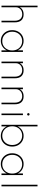

<svg xmlns="http://www.w3.org/2000/svg" viewBox="1814 -2714 917 4584"><g transform="rotate(90 2272.0 -422.5)"><path d="M115.5 0H153.5V-347Q153.5 -385.5 173 -419.2Q192.5 -453 229.8 -474.2Q267 -495.5 319.5 -495.5Q394 -495.5 435 -448.5Q476 -401.5 476 -312V0H514V-317.5Q514 -420.5 464.8 -474.2Q415.5 -528 326 -528Q258 -528 214.2 -500.8Q170.5 -473.5 153.5 -436.5V-861H115.5Z M956 16Q1030.5 16 1090.5 -21.8Q1150.5 -59.5 1182 -126V0H1220V-512H1182V-386.5Q1153.5 -452.5 1092.8 -490.2Q1032 -528 956 -528Q883 -528 825.2 -492.8Q767.5 -457.5 734 -396.2Q700.5 -335 700.5 -256Q700.5 -177.5 734 -116Q767.5 -54.5 825.5 -19.2Q883.5 16 956 16ZM961.5 -18.5Q897 -18.5 846.5 -49Q796 -79.5 767 -133.2Q738 -187 738 -256Q738 -325.5 766.8 -379Q795.5 -432.5 846 -463Q896.5 -493.5 961.5 -493.5Q1027 -493.5 1077.5 -463Q1128 -432.5 1156.5 -379Q1185 -325.5 1185 -256Q1185 -187 1156.2 -133.2Q1127.5 -79.5 1077.2 -49Q1027 -18.5 961.5 -18.5Z M1451 0H1489V-347Q1489 -385.5 1508.5 -419Q1528 -452.5 1565.2 -473.5Q1602.5 -494.5 1655 -494.5Q1729.5 -494.5 1770.5 -448Q1811.5 -401.5 1811.5 -312V0H1849.5V-317.5Q1849.5 -420.5 1800.2 -474.2Q1751 -528 1661.5 -528Q1593.5 -528 1549.8 -500.8Q1506 -473.5 1489 -436.5V-512H1451Z M2071.5 0H2109.5V-347Q2109.5 -385.5 2129 -419Q2148.5 -452.5 2185.8 -473.5Q2223 -494.5 2275.5 -494.5Q2350 -494.5 2391 -448Q2432 -401.5 2432 -312V0H2470V-317.5Q2470 -420.5 2420.8 -474.2Q2371.5 -528 2282 -528Q2214 -528 2170.2 -500.8Q2126.5 -473.5 2109.5 -436.5V-512H2071.5Z M2710.5 -612.5Q2722.5 -612.5 2730.8 -621Q2739 -629.5 2739 -642Q2739 -654 2730.8 -662.2Q2722.5 -670.5 2710.5 -670.5Q2698 -670.5 2689.5 -662.2Q2681 -654 2681 -642Q2681 -629.5 2689.5 -621Q2698 -612.5 2710.5 -612.5ZM2691.5 0H2729.5V-512H2691.5Z M3224.5 16Q3297.5 16 3355.2 -19.2Q3413 -54.5 3446.5 -116Q3480 -177.5 3480 -256Q3480 -335 3446.5 -396.2Q3413 -457.5 3355 -492.8Q3297 -528 3224 -528Q3149.5 -528 3089.8 -490.2Q3030 -452.5 2998.5 -386.5V-860H2960.5V0H2998.5V-126Q3030 -59.5 3090 -21.8Q3150 16 3224.5 16ZM3219 -18.5Q3154 -18.5 3103.5 -49Q3053 -79.5 3024.2 -133.2Q2995.5 -187 2995.5 -256Q2995.5 -325.5 3024.2 -379Q3053 -432.5 3103.5 -463Q3154 -493.5 3219 -493.5Q3284 -493.5 3334.5 -463Q3385 -432.5 3413.8 -379Q3442.5 -325.5 3442.5 -256Q3442.5 -187 3413.5 -133.2Q3384.5 -79.5 3334.2 -49Q3284 -18.5 3219 -18.5Z M3895.5 16Q3970 16 4030 -21.8Q4090 -59.5 4121.5 -126V0H4159.5V-512H4121.5V-386.5Q4093 -452.5 4032.2 -490.2Q3971.5 -528 3895.5 -528Q3822.5 -528 3764.8 -492.8Q3707 -457.5 3673.5 -396.2Q3640 -335 3640 -256Q3640 -177.5 3673.5 -116Q3707 -54.5 3765 -19.2Q3823 16 3895.5 16ZM3901 -18.5Q3836.5 -18.5 3786 -49Q3735.5 -79.5 3706.5 -133.2Q3677.5 -187 3677.5 -256Q3677.5 -325.5 3706.2 -379Q3735 -432.5 3785.5 -463Q3836 -493.5 3901 -493.5Q3966.5 -493.5 4017 -463Q4067.5 -432.5 4096 -379Q4124.5 -325.5 4124.5 -256Q4124.5 -187 4095.8 -133.2Q4067 -79.5 4016.8 -49Q3966.5 -18.5 3901 -18.5Z M4390.5 0H4428.5V-860H4390.5Z"/></g></svg>

Font: Spartan ExtraLight
Style: Regular
Weight: 200
Designer: Matt Bailey, Mirko Velimirovic
Foundry: Matt Bailey
Version: Version 1.003; ttfautohint (v1.8.3)